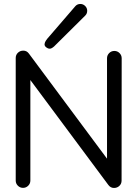

<svg xmlns="http://www.w3.org/2000/svg" viewBox="-20 -930 687 960"><path d="M381.8 -910.2Q395.5 -910.2 405.8 -900.1Q416 -890.1 416 -876Q416 -861.8 406.2 -852.1L250.5 -697.8Q237.3 -686 228 -686.5Q218.8 -687 210.4 -693.8Q201.7 -701.2 202.9 -710Q204.1 -718.8 209 -726.1Q213.9 -733.4 216.3 -736.3L356.9 -899.4Q366.7 -910.2 381.8 -910.2ZM58.6 -640.1Q58.6 -655.8 69.6 -666.3Q80.6 -676.8 96.7 -676.8Q113.8 -676.8 124.5 -662.1L515.1 -136.7V-638.7Q515.1 -653.8 525.9 -664.6Q536.6 -675.3 551.8 -675.3Q566.9 -675.3 577.6 -664.6Q588.4 -653.8 588.4 -638.7V-638.2L587.9 -26.9Q587.9 -11.2 576.9 -0.7Q565.9 9.8 549.8 9.8Q533.2 9.8 522 -4.9L131.8 -529.8V-27.3Q131.8 -12.2 121.1 -1.5Q110.4 9.3 95.2 9.3Q80.1 9.3 69.3 -1.5Q58.6 -12.2 58.6 -27.3Z"/></svg>

Font: Manjari
Style: Regular
Weight: 400
Designer: Santhosh Thottingal <santhosh.thottingal@gmail.com>
Foundry: SMC
Version: Version 2.000